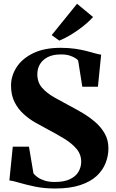

<svg xmlns="http://www.w3.org/2000/svg" viewBox="-20 -1014 632 1044"><path d="M279.5 11Q220 11 169.8 0.5Q119.5 -10 83.5 -20.8Q47.5 -31.5 31 -33L49.5 -216.5H137.5L162 -71Q170 -60.5 185.2 -49.8Q200.5 -39 222.8 -32Q245 -25 273.5 -24.5Q327.5 -24 360 -39.5Q392.5 -55 407 -80.5Q421.5 -106 421.5 -134.5Q421.5 -174.5 396.2 -204.5Q371 -234.5 328.8 -260.2Q286.5 -286 237 -312Q206.5 -328 172.2 -347.5Q138 -367 108.2 -394Q78.5 -421 59.2 -458.8Q40 -496.5 40 -549Q40 -601.5 70 -648.2Q100 -695 160 -724.5Q220 -754 310.5 -754Q353 -754 388.8 -748.8Q424.5 -743.5 452.2 -736.2Q480 -729 499.8 -723.2Q519.5 -717.5 530 -717L512.5 -542.5H427.5L405 -684.5Q400.5 -691.5 387.8 -699.2Q375 -707 355.5 -712.8Q336 -718.5 309.5 -718Q267.5 -718 239.2 -703.2Q211 -688.5 197 -664.5Q183 -640.5 183 -610.5Q183 -566 209 -536.5Q235 -507 275.8 -484.2Q316.5 -461.5 361 -437.5Q393 -421 429.2 -399.5Q465.5 -378 497.5 -350.5Q529.5 -323 549.5 -287.8Q569.5 -252.5 569.5 -207.5Q569.5 -166.5 554.2 -127.5Q539 -88.5 505.5 -57.2Q472 -26 416.2 -7.5Q360.5 11 279.5 11ZM302 -793.5 261 -823 399 -993.5 486 -921.5Q471 -904.5 450.2 -886.5Q429.5 -868.5 405.5 -851.5Q381.5 -834.5 355.8 -819.5Q330 -804.5 303.5 -793.5Z"/></svg>

Font: Merriweather 120pt ExtraBold
Style: Regular
Weight: 800
Version: Version 2.100